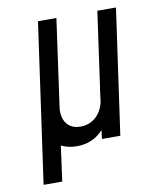

<svg xmlns="http://www.w3.org/2000/svg" viewBox="-79 -608 692 822"><g transform="rotate(-10 266.5 -197.0)"><path d="M400 -544 355 -223 353 -211 346 -157C334 -103 295 -68 244 -68C192 -68 165 -103 168 -157L222 -544H142L44 150H125L146 -3C166 7 189 12 214 12C262 12 300 -6 329 -38L324 0H404L481 -544Z"/></g></svg>

Font: Mohave
Style: Italic
Weight: 400
Italic angle: -8°
Designer: Gumpita Rahayu
Foundry: Tokotype
Version: Version 2.002;PS 002.002;hotconv 1.0.88;makeotf.lib2.5.64775